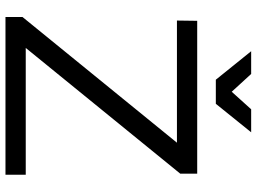

<svg xmlns="http://www.w3.org/2000/svg" viewBox="-138 -799 937 701"><g transform="rotate(90 330.5 -448.5)"><path d="M359 -768 463 -897H379L315 -826L250 -897H167L271 -768ZM155 -74 614 -638V-700H56L55 -626H501L42 -62V0H618V-74Z"/></g></svg>

Font: Juman Normal
Style: Regular
Weight: 300
Designer: Bandar Raffah (Arabic) Julieta Ulanovsky (Latin)
Foundry: Caramella
Version: Version 5.022;PS 005.022;hotconv 1.0.88;makeotf.lib2.5.64775